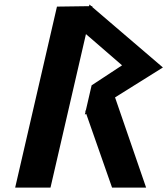

<svg xmlns="http://www.w3.org/2000/svg" viewBox="-20 -855 762 875"><path d="M504.3 -411.1 722.4 -547.5 400.2 -823.2 401.1 -827.1 396 -827 387.8 -834.6 386 -826.9 239.6 -824.9 49.1 0H210.1L371.7 -699.6L536.3 -557.3L397.5 -466.1L371 -351.2L368.3 -349.6L369.7 -345.6L366.6 -332.4L372.9 -336.3L490.7 0H645.9Z"/></svg>

Font: Stormning
Style: BoldObl
Weight: 400
Designer: Robert Jablonski, Mew Too
Foundry: Cannot Into Space Fonts
Version: Version 0.90